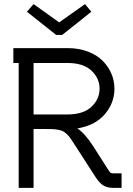

<svg xmlns="http://www.w3.org/2000/svg" viewBox="-20 -913 647 933"><path d="M269 -805.2 393.1 -893.1 423.8 -856 282.2 -743.2H252.9L110.8 -856L143.1 -893.1L266.1 -805.2ZM308.1 -356.9Q384.8 -356.9 424.3 -394Q463.9 -431.2 463.9 -481.9Q463.9 -532.7 424.3 -569.8Q384.8 -606.9 308.1 -606.9H143.1V-356.9ZM431.2 -205.1 504.9 -89.8Q513.7 -76.2 517.3 -73.5Q521 -70.8 529.8 -70.8H570.8V0H529.8Q502.9 0 483.6 -11Q464.4 -22 444.8 -51.8L340.8 -212.9Q328.6 -231.9 321.3 -242.4Q314 -252.9 303.7 -262.2Q293.5 -271.5 285.9 -275.4Q278.3 -279.3 263.7 -282.2Q249 -285.2 235.1 -285.6Q221.2 -286.1 195.8 -286.1H143.1V0H70.8V-606.9H44.9V-679.2H308.1Q362.8 -679.2 407 -662.4Q451.2 -645.5 479 -617.4Q506.8 -589.4 521.5 -554.7Q536.1 -520 536.1 -481.9Q536.1 -412.1 488.8 -357.4Q441.4 -302.7 356 -289.1Q391.6 -265.6 431.2 -205.1Z"/></svg>

Font: Rawengulk
Style: Bold
Weight: 700
Version: Version 0.92